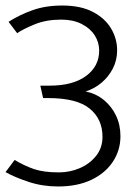

<svg xmlns="http://www.w3.org/2000/svg" viewBox="-20 -599 496 695"><path d="M205 -579Q145 -579 97.5 -562Q50 -545 11 -520L42 -479Q66 -495 107 -511.5Q148 -528 202 -528Q244 -528 275 -512.5Q306 -497 322.5 -471.5Q339 -446 339 -416Q339 -359 291.5 -324Q244 -289 160 -289H126L136 -244H154Q258 -244 304.5 -206Q351 -168 351 -104Q351 -64 328 -35Q305 -6 269 9.5Q233 25 193 25Q138 25 103 13Q68 1 33 -20L0 24Q34 43 84 59.5Q134 76 190 76Q260 76 310.5 52Q361 28 388.5 -13.5Q416 -55 416 -106Q416 -147 400 -180.5Q384 -214 356 -237Q328 -260 290 -268Q322 -278 347.5 -299.5Q373 -321 388.5 -351Q404 -381 404 -417Q404 -459 382 -496Q360 -533 316 -556Q272 -579 205 -579Z"/></svg>

Font: Catamaran Light
Style: Regular
Weight: 300
Designer: Pria Ravichandran
Version: Version 2.000